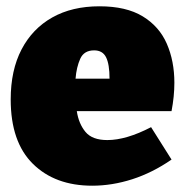

<svg xmlns="http://www.w3.org/2000/svg" viewBox="-20 -575 592 610"><path d="M273 15Q155 15 84.5 -54.5Q14 -124 14 -259Q14 -352 48.5 -418Q83 -484 146 -519.5Q209 -555 296 -555Q381 -555 433.5 -523Q486 -491 510 -436Q534 -381 534 -312Q534 -269 525 -222H224Q230 -182 251.5 -156Q273 -130 321 -130Q381 -130 460 -171L525 -68Q464 -26 400 -5.5Q336 15 273 15ZM279 -415Q247 -415 235 -388.5Q223 -362 220 -325H328Q328 -371 317 -393Q306 -415 279 -415Z"/></svg>

Font: Bitter Black
Style: Regular
Weight: 900
Designer: Sol Matas, and Bitter project Authors
Foundry: Sol Matas
Version: Version 2.001